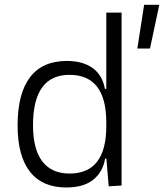

<svg xmlns="http://www.w3.org/2000/svg" viewBox="-20 -786 696 815"><path d="M261.2 9.8Q159.7 9.8 107.2 -57.1Q54.7 -124 54.7 -253.9Q54.7 -388.7 107.4 -458Q160.2 -527.3 263.2 -527.3Q331.5 -527.3 373.3 -497.1Q415 -466.8 425.3 -408.7H431.2V-732.4H496.1V1.5L441.4 4.9L431.6 -112.8H426.3Q416.5 -55.7 375.5 -22.9Q334.5 9.8 261.2 9.8ZM431.2 -251V-266.1Q431.2 -468.3 274.9 -468.3Q120.1 -468.3 120.1 -253.9Q120.1 -153.3 159.4 -101.3Q198.7 -49.3 275.4 -49.3Q431.2 -49.3 431.2 -251ZM563 -580.1 591.8 -765.6H656.2L616.7 -580.1Z"/></svg>

Font: Cascadia Code NF Light
Style: Regular
Weight: 300
Monospace: yes
Designer: Aaron Bell
Foundry: Saja Typeworks
Version: Version 2404.023; ttfautohint (v1.8.4)